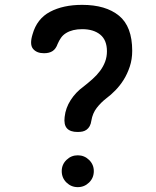

<svg xmlns="http://www.w3.org/2000/svg" viewBox="-20 -760 640 790"><path d="M234 -56Q234 -83 253.5 -102Q273 -121 300 -121Q327 -121 346.5 -102Q366 -83 366 -56Q366 -28 346.5 -9Q327 10 300 10Q273 10 253.5 -9Q234 -28 234 -56ZM114 -619Q132 -683 186 -711.5Q240 -740 318 -740Q415 -740 469.5 -695.5Q524 -651 524 -551Q524 -516 514 -486Q504 -456 489 -432Q474 -408 455 -388.5Q436 -369 417 -355Q395 -338 378 -316Q361 -294 356 -264Q354 -250 349 -241Q344 -232 336.5 -226.5Q329 -221 320 -219Q311 -217 299 -217Q269 -217 255.5 -232Q242 -247 246 -279Q250 -316 271 -348.5Q292 -381 324 -404Q343 -419 360.5 -434.5Q378 -450 391.5 -468Q405 -486 412.5 -506Q420 -526 420 -549Q420 -595 392.5 -617.5Q365 -640 318 -640Q298 -640 281.5 -636Q265 -632 252 -624Q239 -616 231 -604.5Q223 -593 217 -579Q210 -559 196.5 -550Q183 -541 161 -541Q131 -541 116 -559Q101 -577 114 -619Z"/></svg>

Font: Maple Mono NL Medium
Style: Regular
Weight: 500
Monospace: yes
Designer: subframe7536
Version: Version 7.000